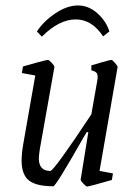

<svg xmlns="http://www.w3.org/2000/svg" viewBox="-20 -673 506 702"><path d="M344 -48 393 -39 389 -15Q306 9 298 9Q295 9 284.5 -2Q274 -13 275 -17L303 -190H297L284 -168Q184 8 175 8Q113 8 86 -13Q59 -34 59 -87Q59 -113 66 -152L109 -397L60 -406L64 -430Q70 -432 110 -443Q150 -454 155 -454Q159 -454 169 -443.5Q179 -433 179 -428L126 -130Q122 -104 122 -94Q122 -48 164 -48Q177 -48 314 -255L336 -380Q337 -385 337 -392Q337 -403 331.5 -408Q326 -413 314 -416V-434Q327 -438 355 -446Q383 -454 387 -454Q391 -454 400.5 -443Q410 -432 410 -428ZM115 -558Q139 -595 182 -624Q225 -653 265 -653Q304 -653 336 -624.5Q368 -596 380 -558L357 -540Q316 -602 257 -602Q196 -602 133 -539Z"/></svg>

Font: Grenze Light
Style: Italic
Weight: 300
Italic angle: -10°
Designer: Renata Polastri
Foundry: Omnibus-Type
Version: Version 1.002; ttfautohint (v1.8)